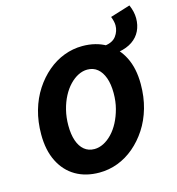

<svg xmlns="http://www.w3.org/2000/svg" viewBox="-118 -909 943 1023"><g transform="rotate(-15 353.0 -397.5)"><path d="M572 -583 508 -634Q551 -639 570.5 -665.5Q590 -692 590 -724Q590 -735 587 -747.5Q584 -760 579 -773L689 -807Q706 -768 706 -732Q706 -694 691 -663Q676 -632 646 -611.5Q616 -591 572 -583ZM305 12Q230 12 174.5 -20.5Q119 -53 88 -115Q57 -177 57 -264Q57 -335 74.5 -396Q92 -457 124 -506Q156 -555 198 -590.5Q240 -626 289 -644.5Q338 -663 390 -663Q465 -663 521 -630Q577 -597 608 -535.5Q639 -474 639 -387Q639 -316 621.5 -255Q604 -194 572 -145Q540 -96 498 -60.5Q456 -25 407 -6.5Q358 12 305 12ZM312 -116Q337 -116 362 -128.5Q387 -141 409.5 -164.5Q432 -188 449 -220.5Q466 -253 476.5 -292.5Q487 -332 487 -378Q487 -427 474.5 -462Q462 -497 439 -516Q416 -535 383 -535Q358 -535 333 -522.5Q308 -510 285.5 -486.5Q263 -463 246 -430.5Q229 -398 219 -358Q209 -318 209 -273Q209 -224 221 -189Q233 -154 256 -135Q279 -116 312 -116Z"/></g></svg>

Font: Source Sans 3 ExtraBold
Style: Italic
Weight: 800
Italic angle: -11°
Version: Version 3.052;hotconv 1.1.0;makeotfexe 2.6.0